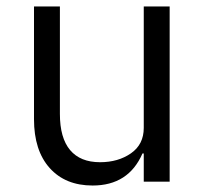

<svg xmlns="http://www.w3.org/2000/svg" viewBox="-20 -561 635 593"><path d="M85 -193V-541H165V-209Q165 -135 196.5 -97.5Q228 -60 289 -60Q345 -60 384.5 -87.5Q424 -115 424 -166V-541H504V0H424V-87H420Q377 12 266 12Q182 12 133.5 -42Q85 -96 85 -193Z"/></svg>

Font: IBM Plex Sans JP
Style: Regular
Weight: 400
Designer: Mike Abbink; Paul van der Laan; Pieter van Rosmalen; Wujin Sim; Yejin Wi; Jinhee Kim; Boomi Park; Yona Kim; Kichan Ma
Foundry: Sandoll Inc.
Version: Version 1.000